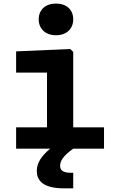

<svg xmlns="http://www.w3.org/2000/svg" viewBox="-20 -816 660 1054"><path d="M382 0H551V-117H382V-531L365.5 -547L68.5 -534V-417.5H238V-117H68.5V0H255.5C205.5 42 182 79.5 182 122.5C182 170.5 210.5 218 331.5 218H382V132.5H367.5C323.5 132.5 310 116.5 310 93.5C310 67.5 327.5 39 382 0ZM287.5 -622.5C344 -622.5 382 -656.5 382 -710C382 -763.5 344 -796.5 287.5 -796.5C231 -796.5 192.5 -763.5 192.5 -710C192.5 -656.5 231 -622.5 287.5 -622.5Z"/></svg>

Font: Monaspace Neon
Style: Bold
Weight: 700
Designer: Riley Cran & the Lettermatic Team
Foundry: Lettermatic
Version: Version 1.200 (Monaspace Neon)